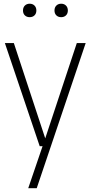

<svg xmlns="http://www.w3.org/2000/svg" viewBox="-20 -766 474 1006"><path d="M188 0 5.5 -540.5H52.5L217 -41L382.5 -540.5H429L172.5 220H128L203 0ZM300.5 -676Q285 -676 275.2 -685.5Q265.5 -695 265.5 -711Q265.5 -727 275.2 -736.8Q285 -746.5 300.5 -746.5Q316 -746.5 325.8 -736.8Q335.5 -727 335.5 -711Q335.5 -695 325.8 -685.5Q316 -676 300.5 -676ZM135.5 -676Q120 -676 110.2 -685.5Q100.5 -695 100.5 -711Q100.5 -727 110.2 -736.8Q120 -746.5 135.5 -746.5Q151 -746.5 160.8 -736.8Q170.5 -727 170.5 -711Q170.5 -695 160.8 -685.5Q151 -676 135.5 -676Z"/></svg>

Font: Encode Sans Condensed ExtraLight
Style: Regular
Weight: 200
Width: 3
Designer: Multiple Designers
Foundry: Impallari Type
Version: Version 3.000; ttfautohint (v1.8.3) -l 8 -r 50 -G 200 -x 14 